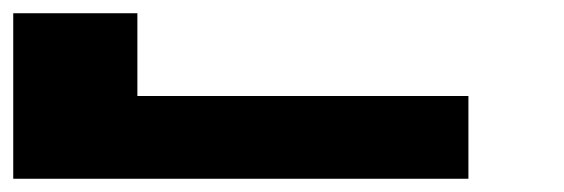

<svg xmlns="http://www.w3.org/2000/svg" viewBox="-20 -895 852 290"><path d="M0 -625H687.5V-750H187.5V-875H0Z"/></svg>

Font: Faithful 32x
Style: Semibold
Weight: 400
Foundry: Faithful Resource Pack
Version: Version 1.0; January 27, 2023